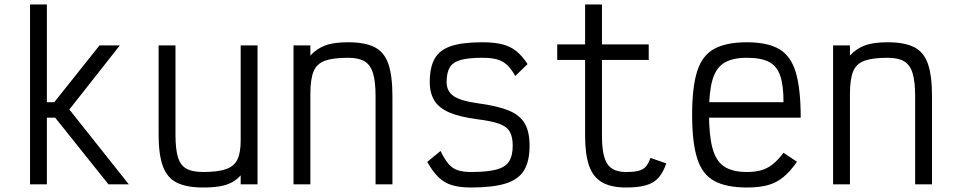

<svg xmlns="http://www.w3.org/2000/svg" viewBox="-20 -820 4240 854"><path d="M113.5 0V-800H188.5V-365.5H221.5L422.5 -618H513L288.5 -333L553 0H462.5L225.5 -296.5H188.5V0Z M883 14Q809 14 765.8 -8Q722.5 -30 704 -81.8Q685.5 -133.5 685.5 -221.5V-618H760.5V-221.5Q760.5 -157 771.5 -120.8Q782.5 -84.5 809.2 -69.8Q836 -55 883 -55Q948.5 -55 984.8 -67.5Q1021 -80 1035.8 -110.2Q1050.5 -140.5 1050.5 -194.5V-618H1125.5V0H1050.5V-40Q1032.5 -20 1010 -8.2Q987.5 3.5 956.8 8.8Q926 14 883 14Z M1285.5 0V-618H1360.5V-573Q1388 -603 1425.8 -617.5Q1463.5 -632 1528 -632Q1603.5 -632 1646.5 -610Q1689.5 -588 1707.5 -535.5Q1725.5 -483 1725.5 -391.5V0H1650.5V-391.5Q1650.5 -457 1639.2 -494.2Q1628 -531.5 1601.5 -547.2Q1575 -563 1528 -563Q1462 -563 1425.5 -550Q1389 -537 1374.8 -502.5Q1360.5 -468 1360.5 -402.5V0Z M2075 14Q2025 14 1990.2 3.5Q1955.5 -7 1929.8 -32.2Q1904 -57.5 1880.5 -100L1939.5 -148.5Q1957 -112.5 1974 -92Q1991 -71.5 2015 -63.2Q2039 -55 2075 -55Q2147.5 -55 2187.8 -65.8Q2228 -76.5 2244.2 -102Q2260.5 -127.5 2260.5 -172Q2260.5 -212.5 2246.8 -235.2Q2233 -258 2199 -270Q2165 -282 2103.5 -289.5Q2026.5 -299.5 1979.8 -319.2Q1933 -339 1912.2 -372.5Q1891.5 -406 1891.5 -454.5Q1891.5 -521 1913.8 -559.8Q1936 -598.5 1987 -615.2Q2038 -632 2125 -632Q2178 -632 2213.8 -623Q2249.5 -614 2276.2 -592.8Q2303 -571.5 2326.5 -535L2272 -482Q2254 -514 2235.2 -531.2Q2216.5 -548.5 2191 -555.8Q2165.5 -563 2125 -563Q2063.5 -563 2028.8 -553.2Q1994 -543.5 1980.2 -519.8Q1966.5 -496 1966.5 -454.5Q1966.5 -414.5 1997.5 -392.8Q2028.5 -371 2106.5 -360.5Q2192.5 -349 2242.5 -328.5Q2292.5 -308 2314 -271Q2335.5 -234 2335.5 -172Q2335.5 -102.5 2310.8 -62Q2286 -21.5 2229.2 -3.8Q2172.5 14 2075 14Z M2765 14Q2698 14 2657.8 -9.2Q2617.5 -32.5 2600 -83.2Q2582.5 -134 2582.5 -215.5V-553.5H2458.5V-622.5H2582.5V-800H2657.5V-622.5H2865.5V-553.5H2657.5V-215.5Q2657.5 -128 2681 -91.5Q2704.5 -55 2765 -55Q2800.5 -55 2821 -60.5Q2841.5 -66 2853 -79.5Q2864.5 -93 2873 -117.5L2943.5 -93.5Q2930 -53 2909 -29.5Q2888 -6 2853.5 4Q2819 14 2765 14Z M3302.5 14Q3210 14 3156.5 -15.5Q3103 -45 3080.8 -116Q3058.5 -187 3058.5 -309Q3058.5 -432 3080.8 -502.5Q3103 -573 3156.5 -602.5Q3210 -632 3302.5 -632Q3394 -632 3446 -601.5Q3498 -571 3519.8 -497.5Q3541.5 -424 3541.5 -296.5H3087.5V-365.5H3465Q3465 -440.5 3450.2 -483.5Q3435.5 -526.5 3400 -544.8Q3364.5 -563 3302.5 -563Q3238 -563 3201.2 -540.5Q3164.5 -518 3149 -464.8Q3133.5 -411.5 3133.5 -318Q3133.5 -218.5 3149 -161Q3164.5 -103.5 3201.2 -79.2Q3238 -55 3302.5 -55Q3339.5 -55 3366.8 -63Q3394 -71 3417.2 -89.5Q3440.5 -108 3465 -140.5L3525 -100.5Q3494.5 -57 3464 -32Q3433.5 -7 3395.2 3.5Q3357 14 3302.5 14Z M3685.5 0V-618H3760.5V-573Q3788 -603 3825.8 -617.5Q3863.5 -632 3928 -632Q4003.5 -632 4046.5 -610Q4089.5 -588 4107.5 -535.5Q4125.5 -483 4125.5 -391.5V0H4050.5V-391.5Q4050.5 -457 4039.2 -494.2Q4028 -531.5 4001.5 -547.2Q3975 -563 3928 -563Q3862 -563 3825.5 -550Q3789 -537 3774.8 -502.5Q3760.5 -468 3760.5 -402.5V0Z"/></svg>

Font: Victor Mono Thin
Style: Regular
Weight: 100
Monospace: yes
Designer: Rune Bjørnerås
Version: Version 1.561;gftools[0.9.30]